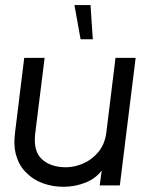

<svg xmlns="http://www.w3.org/2000/svg" viewBox="-20 -727 575 753"><path d="M450 0H371L379 -58Q354 -26 314.5 -10.5Q275 5 231.5 5.5Q188 6 149 -8Q110 -22 84 -49Q57 -74 44.5 -114Q32 -154 39 -207L75 -500H155L118 -203Q110 -134 144.5 -102.5Q179 -71 239 -71Q271 -71 305.5 -85.5Q340 -100 365.5 -130.5Q391 -161 397 -207L433 -500H512ZM344 -573H296L272 -707H335Z"/></svg>

Font: Kulim Park
Style: Italic
Weight: 400
Italic angle: -8°
Designer: Noponies / Dale Sattler
Foundry: Noponies
Version: Version 1.000; ttfautohint (v1.8.3)